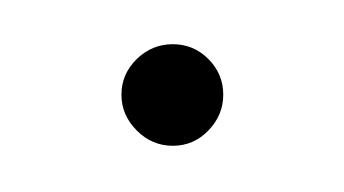

<svg xmlns="http://www.w3.org/2000/svg" viewBox="-20 -302 154 86"><path d="M34.4 -259.6Q34.4 -268.9 41.3 -275.6Q48.1 -282.2 57.4 -282.2Q66.7 -282.2 73.3 -275.6Q80 -268.9 80 -259.6Q80 -250.4 73.3 -243.5Q66.7 -236.7 57.4 -236.7Q48.1 -236.7 41.3 -243.5Q34.4 -250.4 34.4 -259.6Z"/></svg>

Font: 26F Galaxy Sans Light
Style: Regular
Weight: 300
Designer: C₂₉H₂₅N₃O₅
Version: Version 1.100